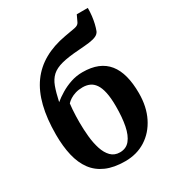

<svg xmlns="http://www.w3.org/2000/svg" viewBox="-208 -989 1011 1116"><g transform="rotate(-30 298.0 -431.5)"><path d="M301.7 8.7Q226.9 8.7 174.5 -14.1Q122.1 -36.9 90.2 -80.1Q58.2 -123.2 43.6 -185.4Q28.9 -247.6 28.9 -326.4Q28.9 -433.4 49.3 -514.6Q69.6 -595.8 110.9 -653.1Q152.2 -710.3 214.8 -745.8Q277.4 -781.3 361.8 -796.3Q405.8 -804 430.7 -808.5Q455.6 -813.1 463.1 -829L483.5 -872.3H557.5Q557.5 -845.6 554.5 -819.6Q551.4 -793.5 546 -770.6Q540.5 -747.7 533.5 -729.4Q526.6 -713.8 509 -705.6Q491.3 -697.3 462.2 -693.5Q433.1 -689.8 391.3 -686.9Q317.6 -682 273.4 -670.5Q229.1 -659 204.3 -636.5Q179.5 -614 165.6 -576.4Q151.8 -538.8 139.3 -481Q162.7 -500.5 194.4 -519.6Q226 -538.8 263.8 -551.6Q301.7 -564.4 343.1 -564.4Q401.5 -564.4 443.7 -547.2Q485.9 -530 513.3 -495.9Q540.7 -461.8 554 -411.4Q567.3 -361 567.3 -295Q567.3 -204.1 533.3 -135.8Q499.4 -67.5 439.6 -29.4Q379.9 8.7 301.7 8.7ZM300.7 -51.5Q342.5 -51.5 367 -81.6Q391.6 -111.8 402.5 -166.6Q413.3 -221.4 413.3 -295.1Q413.3 -351.7 405.2 -389.1Q397.2 -426.4 382.2 -448.1Q367.2 -469.8 346.5 -478.9Q325.9 -488 300.2 -488Q273.5 -488 252 -481.5Q230.5 -474.9 214.9 -464.9Q199.2 -454.8 189.5 -444Q187.4 -428.5 185.7 -406.4Q184.1 -384.2 183.4 -361.3Q182.8 -338.3 182.8 -320.4Q182.8 -272.6 187.5 -225.1Q192.2 -177.6 204.9 -138.2Q217.6 -98.9 240.8 -75.2Q263.9 -51.5 300.7 -51.5Z"/></g></svg>

Font: Merriweather Light
Style: Regular
Weight: 300
Designer: Eben Sorkin
Foundry: Eben Sorkin
Version: Version 2.100